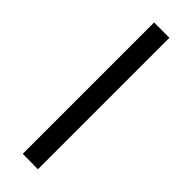

<svg xmlns="http://www.w3.org/2000/svg" viewBox="-244 -723 735 735"><g transform="rotate(45 123.5 -356.0)"><path d="M82 -1 165 0V-712H82Z"/></g></svg>

Font: DAIFUKU Sans
Style: Regular
Weight: 400
Designer: Original font ‘Source Han Sans JP’ : Paul D. Hunt
Foundry: Daifuku
Version: Version 1.000